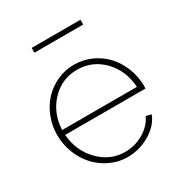

<svg xmlns="http://www.w3.org/2000/svg" viewBox="-168 -831 915 965"><g transform="rotate(-30 289.5 -348.5)"><path d="M151.9 -679.2V-707H435.1V-679.2ZM296.9 9.8Q245.1 9.8 198 -12.2Q150.9 -34.2 117.2 -70.8Q83.5 -107.4 63.7 -157.7Q43.9 -208 43.9 -263.2Q43.9 -316.9 63.2 -366Q82.5 -415 115.7 -450.4Q148.9 -485.8 195.1 -506.8Q241.2 -527.8 293 -527.8Q345.7 -527.8 392.6 -506.6Q439.5 -485.4 472.9 -449.2Q506.3 -413.1 525.9 -363.5Q545.4 -314 545.9 -259.8Q545.9 -249 544.9 -244.1H79.1Q86.4 -148.9 149.4 -84Q212.4 -19 298.8 -19Q356 -19 406 -48.3Q456.1 -77.6 477.1 -124L507.8 -116.2Q486.3 -61.5 426.5 -25.9Q366.7 9.8 296.9 9.8ZM78.1 -272.9H512.2Q505.9 -371.1 443.8 -434.6Q381.8 -498 293.9 -498Q206.1 -498 144.5 -434.1Q83 -370.1 78.1 -272.9Z"/></g></svg>

Font: Rawline ExtraLight
Style: Regular
Weight: 275
Designer: Matt McInerney, Pablo Impallari, Rodrigo Fuenzalida
Foundry: Matt McInerney, Pablo Impallari, Rodrigo Fuenzalida
Version: Version 4.020;PS 004.020;hotconv 1.0.88;makeotf.lib2.5.64775